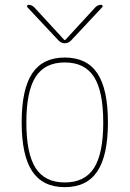

<svg xmlns="http://www.w3.org/2000/svg" viewBox="-20 -770 540 800"><path d="M224.6 -600.6 93.8 -740.2Q91.8 -743.2 93.3 -746.6Q94.7 -750 98.6 -750Q111.3 -750 122.1 -740.2L248 -603.5H250H252L377.9 -740.2Q387.7 -750 401.4 -750Q405.3 -750 407.2 -746.6Q409.2 -743.2 406.2 -740.2L275.4 -600.6Q264.6 -589.8 250 -589.8Q235.4 -589.8 224.6 -600.6ZM371.6 -449.7Q333 -509.8 250 -509.8Q167 -509.8 128.4 -449.7Q89.8 -389.6 89.8 -259.8Q89.8 -129.9 128.4 -69.8Q167 -9.8 250 -9.8Q333 -9.8 371.6 -69.8Q410.2 -129.9 410.2 -259.8Q410.2 -389.6 371.6 -449.7ZM385.7 -56.2Q341.8 9.8 250 9.8Q158.2 9.8 114.3 -56.2Q70.3 -122.1 70.3 -260.3Q70.3 -398.4 114.3 -464.4Q158.2 -530.3 250 -530.3Q341.8 -530.3 385.7 -464.4Q429.7 -398.4 429.7 -260.3Q429.7 -122.1 385.7 -56.2Z"/></svg>

Font: Rounded-X Mgen+ 1m thin
Style: Regular
Weight: 100
Designer: [Source Han Sans]
Ryoko NISHIZUKA  (kana & ideographs); Paul D. Hunt (Latin, Greek & Cyrillic); Wenlong ZHANG  (bopomofo
Version: Version 1.059.20150602